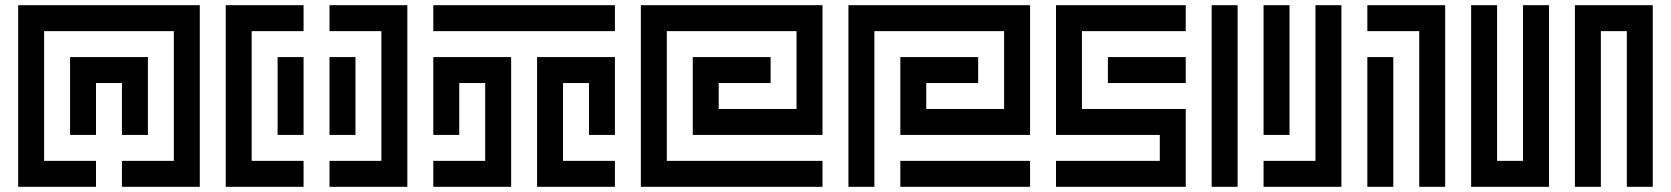

<svg xmlns="http://www.w3.org/2000/svg" viewBox="-20 -720 6440 740"><path d="M750 -700H50V0H350V-100H150V-600H650V-100H450V0H750ZM550 -200V-500H250V-200H350V-400H450V-200Z M850 -700V0H1150V-100H950V-600H1150V-700ZM1250 -700V-600H1450V-100H1250V0H1550V-700ZM1150 -200V-500H1050V-200ZM1250 -500V-200H1350V-500Z M1650 -600H2350V-700H1650ZM1650 -500V-200H1750V-400H1850V-100H1650V0H1950V-500ZM2050 -500V0H2350V-100H2150V-400H2250V-200H2350V-500Z M3150 -700H2450V0H3150V-100H2550V-600H3050V-300H2750V-400H2950V-500H2650V-200H3150Z M3950 -700H3250V0H3350V-600H3850V-300H3550V-400H3750V-500H3450V-200H3950ZM3950 0V-100H3450V0Z M4050 -700V-200H4450V-100H4050V0H4550V-300H4150V-600H4550V-700ZM4650 0H4750V-700H4650ZM4550 -400V-500H4250V-400Z M4850 -100V0H5150V-700H5050V-100ZM4850 -700V-200H4950V-700ZM5250 -700V-600H5450V0H5550V-700ZM5350 0V-500H5250V0Z M5750 -100V-700H5650V0H5950V-700H5850V-100ZM6350 -700H6050V0H6150V-600H6250V0H6350Z"/></svg>

Font: Mourier
Style: Regular
Weight: 400
Designer: Eric Mourier
Foundry: Velvetyne Type Foundry
Version: Version 2.000;hotconv 1.0.109;makeotfexe 2.5.65596